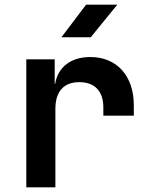

<svg xmlns="http://www.w3.org/2000/svg" viewBox="-20 -805 640 825"><path d="M350 -785 244 -645H370L484 -785ZM368 -560C285 -560 229 -517 217 -445H215V-550H93V0H218V-337C218 -412 254 -452 321 -452C388 -452 424 -412 424 -344V-308H555V-353C555 -480 481 -560 368 -560Z"/></svg>

Font: Tekne LDO
Style: Bold
Weight: 700
Monospace: yes
Designer: Alessio Laiso, Mario Rullo, Paolo Rosset
Foundry: Alessio Laiso
Version: Version 1.000;hotconv 1.0.109;makeotfexe 2.5.65596